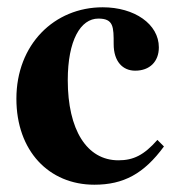

<svg xmlns="http://www.w3.org/2000/svg" viewBox="-20 -493 484 527"><path d="M412 -109C375 -67 346 -53 305 -53C218 -53 166 -137 166 -273C166 -382 201 -442 250 -442C292 -442 292 -419 292 -372C292 -324 317 -299 351 -299C391 -299 416 -324 416 -363C416 -427 349 -473 262 -473C129 -473 25 -371 25 -222C25 -79 114 14 239 14C319 14 375 -16 430 -91Z"/></svg>

Font: XITS Math
Style: Bold
Weight: 700
Designer: MicroPress Inc., with final additions and corrections provided by Coen Hoffman, Elsevier (retired)
Version: Version 1.302